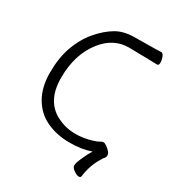

<svg xmlns="http://www.w3.org/2000/svg" viewBox="-204 -839 1039 1129"><g transform="rotate(30 315.0 -274.5)"><path d="M382 -710 473 -711Q496 -711 520 -711.5Q544 -712 559 -713Q571 -712 578.5 -690Q586 -668 584.5 -652Q583 -636 571 -637L493 -639L383 -641Q278 -642 206 -552Q123 -449 123 -288.5Q123 -128 238 -72Q292 -45 350 -44Q425 -42 496 -70Q500 -72 511 -78Q522 -84 530 -84Q538 -84 551 -75Q585 -50 587 -33.5Q589 -17 580 -8Q571 1 566 13Q527 74 517 153Q516 164 503 164Q490 164 469.5 150Q449 136 447.5 121.5Q446 107 464 66Q482 25 500 -4Q438 18 357 18Q270 18 200.5 -14Q131 -46 91 -114.5Q51 -183 51 -282Q51 -381 78 -457.5Q105 -534 153.5 -591.5Q202 -649 257 -681Q307 -710 382 -710Z"/></g></svg>

Font: QiushuiShotai Bright
Style: Regular
Weight: 400
Designer: Christian Thalmann (Catharsis Fonts)
Version: Version 1.250;